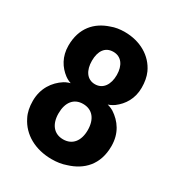

<svg xmlns="http://www.w3.org/2000/svg" viewBox="-174 -833 884 956"><g transform="rotate(30 268.0 -355.5)"><path d="M124 -351C76 -320 39 -268 39 -195C39 -161 45 -131 58 -106C94 -32 171 10 265 10C295 10 322 6 347 -3C430 -28 491 -88 491 -195C491 -269 455 -319 406 -351C393 -359 371 -367 360 -367V-363C371 -363 394 -374 406 -383C446 -413 476 -459 476 -522C476 -554 471 -582 460 -607C427 -679 353 -721 265 -721C237 -721 211 -717 188 -708C111 -683 55 -624 55 -522C55 -459 84 -413 124 -383C136 -374 158 -363 170 -363V-367C158 -367 137 -359 124 -351ZM265 -104C212 -104 181 -143 181 -205C181 -268 211 -307 264 -307C318 -307 349 -268 349 -205C349 -143 318 -104 265 -104ZM265 -421C219 -421 194 -460 194 -515C194 -571 218 -607 265 -607C311 -607 337 -570 337 -515C337 -460 311 -421 265 -421Z"/></g></svg>

Font: Asimov
Style: EdgeNar
Weight: 500
Designer: Google
Version: Version 2.000980: 2014